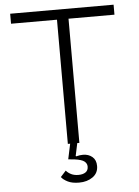

<svg xmlns="http://www.w3.org/2000/svg" viewBox="-60 -744 720 995"><g transform="rotate(-5 300.0 -246.5)"><path d="M311 205Q275 205 252 193.5Q229 182 219 168L247 137Q257 149 273 157Q289 165 311 165Q334 165 348 155.5Q362 146 362 126Q362 110 348.5 99Q335 88 297 83L265 80L282 0H270V-646H31V-698H569V-646H330V0H319L305 66L308 68Q326 63 343 63Q372 63 391.5 79.5Q411 96 411 127Q411 164 382 184.5Q353 205 311 205Z"/></g></svg>

Font: IBM Plex Mono Light
Style: Regular
Weight: 300
Monospace: yes
Designer: Mike Abbink, Paul van der Laan, Pieter van Rosmalen
Foundry: Bold Monday
Version: Version 2.3